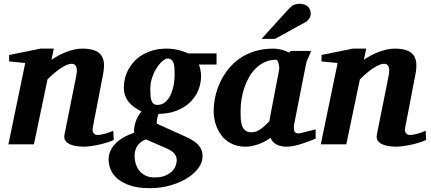

<svg xmlns="http://www.w3.org/2000/svg" viewBox="-20 -754 2250 1003"><path d="M574.2 -22.9Q561 -16.6 541.5 -10.3Q522 -3.9 500.2 1Q478.5 5.9 456.8 9Q435.1 12.2 418 12.2Q401.4 12.2 382.1 9.8Q362.8 7.3 346.9 0.5Q331.1 -6.3 322 -18.6Q313 -30.8 316.9 -50.8L377.9 -356Q381.8 -374 381.6 -386.5Q381.3 -398.9 377.7 -406.7Q374 -414.6 367.9 -417.7Q361.8 -420.9 354 -420.9Q342.3 -420.9 327.1 -414.1Q312 -407.2 295.2 -396Q278.3 -384.8 261 -369.9Q243.7 -355 228 -338.9L157.2 0H23.9L111.8 -424.8L27.8 -433.1V-466.8L191.9 -500H261.2L249 -441.9Q267.1 -454.1 287.4 -464.8Q307.6 -475.6 328.4 -483.4Q349.1 -491.2 369.9 -495.6Q390.6 -500 410.2 -500Q447.3 -500 471.4 -491.5Q495.6 -482.9 508.1 -466.3Q520.5 -449.7 522.7 -425.3Q524.9 -400.9 519 -369.1L464.8 -87.9Q462.4 -75.7 464.6 -68.1Q466.8 -60.5 470.9 -56.2Q475.1 -51.8 480 -50.3Q484.9 -48.8 488.8 -48.8Q504.4 -48.8 526.9 -54.9Q549.3 -61 571.8 -70.8Z M903.3 83Q903.3 65.9 892.6 50.8Q881.8 35.6 854 22.9L742.2 -25.9Q725.6 -19.5 714.4 -10.3Q703.1 -1 696 10.5Q689 22 686 35.2Q683.1 48.3 683.1 62Q683.1 78.1 688 97.4Q692.9 116.7 704.8 133.5Q716.8 150.4 737.1 161.6Q757.3 172.9 788.1 172.9Q822.3 172.9 844.5 163.1Q866.7 153.3 879.9 139.4Q893.1 125.5 898.2 110.1Q903.3 94.7 903.3 83ZM892.1 -359.9Q892.1 -377.4 891.6 -393.6Q891.1 -409.7 887.5 -421.9Q883.8 -434.1 876 -441.2Q868.2 -448.2 854 -448.2Q845.7 -448.2 830.8 -436.5Q815.9 -424.8 801.3 -403.3Q786.6 -381.8 775.9 -351.8Q765.1 -321.8 765.1 -285.2Q765.1 -267.6 766.4 -253.2Q767.6 -238.8 771.2 -228.3Q774.9 -217.8 782.2 -211.9Q789.6 -206.1 802.2 -206.1Q827.1 -206.1 844.2 -221.4Q861.3 -236.8 871.8 -260Q882.3 -283.2 887.2 -310.1Q892.1 -336.9 892.1 -359.9ZM1019 -417Q1023.4 -405.8 1026.9 -389.4Q1030.3 -373 1030.3 -355Q1030.3 -317.9 1015.9 -282.7Q1001.5 -247.6 973.4 -220.2Q945.3 -192.9 903.8 -176.3Q862.3 -159.7 808.1 -159.2Q802.7 -145 800.3 -130.6Q797.9 -116.2 799.3 -107.9L932.1 -47.9Q956.1 -37.6 975.6 -27.1Q995.1 -16.6 1009 -3.9Q1022.9 8.8 1030.5 24.9Q1038.1 41 1038.1 63Q1038.1 94.7 1016.1 124.5Q994.1 154.3 956.5 177.5Q918.9 200.7 868.9 214.8Q818.8 229 762.2 229Q702.6 229 661.9 215.6Q621.1 202.1 595.5 180.9Q569.8 159.7 558.6 132.8Q547.4 106 547.4 79.1Q547.4 53.7 557.6 32.2Q567.9 10.7 585.9 -6.8Q604 -24.4 628.4 -37.8Q652.8 -51.3 681.2 -61Q679.2 -72.8 681.4 -87.6Q683.6 -102.5 688.7 -117.9Q693.8 -133.3 701.7 -147.5Q709.5 -161.6 719.2 -171.9Q699.2 -181.2 682.4 -193.1Q665.5 -205.1 653.1 -220.2Q640.6 -235.4 633.8 -254.4Q627 -273.4 627 -296.9Q627 -320.3 632.8 -344.5Q638.7 -368.7 650.9 -391.1Q663.1 -413.6 681.4 -433.3Q699.7 -453.1 724.9 -468Q750 -482.9 781.7 -491.5Q813.5 -500 852.1 -500Q871.1 -500 888.4 -497.3Q905.8 -494.6 920.4 -490.5Q935.1 -486.3 946.5 -482.2Q958 -478 965.3 -475.1H1111.3V-417Z M1439 -394Q1439.5 -396 1438.7 -403.8Q1438 -411.6 1435.8 -420.2Q1433.6 -428.7 1430.4 -435.3Q1427.2 -441.9 1422.9 -441.9Q1390.6 -441.9 1364.5 -430.2Q1338.4 -418.5 1317.6 -398.4Q1296.9 -378.4 1281.7 -352.1Q1266.6 -325.7 1256.6 -296.1Q1246.6 -266.6 1241.7 -235.8Q1236.8 -205.1 1236.8 -176.8Q1236.8 -156.7 1237.5 -136.7Q1238.3 -116.7 1243.4 -100.1Q1248.5 -83.5 1260.5 -73.2Q1272.5 -63 1294.9 -63Q1311 -63 1325.4 -70.3Q1339.8 -77.6 1351.8 -87.2Q1363.8 -96.7 1372.8 -106.4Q1381.8 -116.2 1387.2 -121.1Q1390.6 -141.1 1392.8 -152.1Q1395 -163.1 1396.7 -173.1Q1398.4 -183.1 1400.9 -195.8Q1403.3 -208.5 1408 -232.2Q1412.6 -255.9 1419.9 -294.2Q1427.2 -332.5 1439 -394ZM1628.9 -29.8Q1611.8 -22.9 1593 -15.6Q1574.2 -8.3 1554.7 -2.2Q1535.2 3.9 1515.6 8.1Q1496.1 12.2 1477.1 12.2Q1445.3 12.2 1424.1 0.5Q1402.8 -11.2 1393.1 -33.2Q1379.9 -24.4 1364.7 -16.1Q1349.6 -7.8 1333 -1.7Q1316.4 4.4 1298.8 8.3Q1281.2 12.2 1263.2 12.2Q1232.4 12.2 1208 3.9Q1183.6 -4.4 1165 -18.6Q1146.5 -32.7 1133.5 -51.3Q1120.6 -69.8 1112.3 -90.1Q1104 -110.4 1100.1 -131.3Q1096.2 -152.3 1096.2 -170.9Q1096.2 -208 1104.2 -246.8Q1112.3 -285.6 1129.2 -322.3Q1146 -358.9 1171.4 -391.4Q1196.8 -423.8 1231.4 -448Q1266.1 -472.2 1310.3 -486.1Q1354.5 -500 1408.2 -500Q1430.2 -500 1451.9 -494.1Q1473.6 -488.3 1490.7 -479L1498 -487.8H1605Q1602.5 -480.5 1598.6 -471.2Q1594.7 -461.9 1590.8 -453.1Q1586.9 -444.3 1583.7 -437.3Q1580.6 -430.2 1580.1 -426.8L1515.1 -97.2Q1515.1 -85.9 1515.9 -78.1Q1516.6 -70.3 1519.5 -65.7Q1522.5 -61 1527.8 -59.1Q1533.2 -57.1 1542 -57.1Q1543.9 -57.1 1556.4 -60.1Q1568.8 -63 1583.7 -66.9Q1598.6 -70.8 1611.8 -74Q1625 -77.1 1628.9 -78.1ZM1603.5 -681.2Q1603.5 -676.3 1601.6 -670.2Q1599.6 -664.1 1595.9 -658.2Q1592.3 -652.3 1587.6 -647.2Q1583 -642.1 1577.1 -639.2L1416.5 -550.8H1346.2L1483.4 -702.1Q1491.7 -711.4 1498.8 -717.5Q1505.9 -723.6 1513.2 -727.3Q1520.5 -731 1528.3 -732.4Q1536.1 -733.9 1546.4 -733.9Q1562.5 -733.9 1573.5 -729Q1584.5 -724.1 1591.1 -716.6Q1597.7 -709 1600.6 -699.5Q1603.5 -689.9 1603.5 -681.2Z M2206.1 -22.9Q2192.9 -16.6 2173.3 -10.3Q2153.8 -3.9 2132.1 1Q2110.4 5.9 2088.6 9Q2066.9 12.2 2049.8 12.2Q2033.2 12.2 2013.9 9.8Q1994.6 7.3 1978.8 0.5Q1962.9 -6.3 1953.9 -18.6Q1944.8 -30.8 1948.7 -50.8L2009.8 -356Q2013.7 -374 2013.4 -386.5Q2013.2 -398.9 2009.5 -406.7Q2005.9 -414.6 1999.8 -417.7Q1993.7 -420.9 1985.8 -420.9Q1974.1 -420.9 1959 -414.1Q1943.8 -407.2 1927 -396Q1910.2 -384.8 1892.8 -369.9Q1875.5 -355 1859.9 -338.9L1789.1 0H1655.8L1743.7 -424.8L1659.7 -433.1V-466.8L1823.7 -500H1893.1L1880.9 -441.9Q1898.9 -454.1 1919.2 -464.8Q1939.5 -475.6 1960.2 -483.4Q1981 -491.2 2001.7 -495.6Q2022.5 -500 2042 -500Q2079.1 -500 2103.3 -491.5Q2127.4 -482.9 2139.9 -466.3Q2152.3 -449.7 2154.5 -425.3Q2156.7 -400.9 2150.9 -369.1L2096.7 -87.9Q2094.2 -75.7 2096.4 -68.1Q2098.6 -60.5 2102.8 -56.2Q2106.9 -51.8 2111.8 -50.3Q2116.7 -48.8 2120.6 -48.8Q2136.2 -48.8 2158.7 -54.9Q2181.2 -61 2203.6 -70.8Z"/></svg>

Font: Charis SIL Afr
Style: Bold Italic
Weight: 700
Italic angle: -11°
Foundry: SIL International
Version: Version 5.000